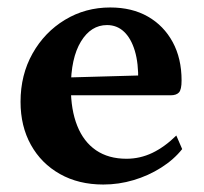

<svg xmlns="http://www.w3.org/2000/svg" viewBox="-20 -482 545 514"><path d="M256.4 12Q190.4 12 140.4 -16.2Q90.4 -44.4 62.7 -94.3Q35 -144.2 35 -209.5Q35 -281.6 67.1 -338.7Q99.2 -395.8 153.8 -428.9Q208.4 -462 275.1 -462Q333.4 -462 376 -437.6Q418.5 -413.2 442.3 -369.4Q466.1 -325.6 466.1 -266.5Q466.1 -242.1 459.1 -234.5Q452.1 -226.9 436.8 -226.9H125.4V-273.6L361.4 -280.2L349.9 -265.1Q351 -312.7 340.9 -346.1Q330.8 -379.5 311.9 -397.2Q293.1 -414.9 266.4 -414.9Q223.5 -414.9 196.6 -370.7Q169.7 -326.5 169.7 -247.4Q169.7 -187.9 186.8 -145.2Q203.8 -102.5 237.1 -79.7Q270.5 -57 318.5 -57Q354.9 -57 387.8 -72.7Q420.8 -88.5 452 -119.2L467.7 -82.9Q445.4 -54.7 411.2 -33.1Q377.1 -11.5 337.5 0.2Q298 12 256.4 12Z"/></svg>

Font: Pitagon Serif
Style: Regular
Weight: 400
Designer: Travis Tran
Foundry: Pitagon
Version: Version 1.000;gftools[0.9.26]